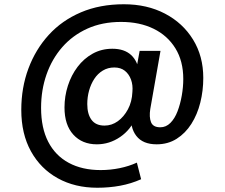

<svg xmlns="http://www.w3.org/2000/svg" viewBox="-20 -672 1055 902"><path d="M437 210Q332 210 251.5 165.5Q171 121 125.5 39Q80 -43 80 -156Q80 -260 113.5 -350Q147 -440 209 -508Q271 -576 360 -614Q449 -652 562 -652Q671 -652 755 -608Q839 -564 887 -486Q935 -408 935 -306Q935 -246 921 -190Q907 -134 879 -90Q851 -46 810 -20Q769 6 716 6Q651 6 620.5 -33.5Q590 -73 597 -136L599 -169L619 -122Q595 -63 544.5 -28.5Q494 6 435 6Q366 6 324.5 -39.5Q283 -85 283 -167Q283 -220 299 -269.5Q315 -319 344.5 -358Q374 -397 415.5 -420Q457 -443 508 -443Q564 -443 596 -413.5Q628 -384 635 -327L614 -312L636 -433H734L686 -160Q680 -122 689.5 -98Q699 -74 733 -74Q760 -74 780.5 -94.5Q801 -115 814 -149Q827 -183 834 -223Q841 -263 841 -301Q841 -385 804 -445Q767 -505 701.5 -537Q636 -569 549 -569Q460 -569 390.5 -537.5Q321 -506 272.5 -450.5Q224 -395 198.5 -322Q173 -249 173 -165Q173 -71 206.5 -6Q240 59 303 93Q366 127 453 127Q498 127 542 118Q586 109 623 92L643 170Q596 191 544.5 200.5Q493 210 437 210ZM471 -82Q505 -82 533.5 -102.5Q562 -123 581 -158.5Q600 -194 602 -240Q605 -272 595.5 -298Q586 -324 566.5 -339.5Q547 -355 517 -355Q487 -355 463 -340.5Q439 -326 423 -301.5Q407 -277 398.5 -246.5Q390 -216 390 -183Q390 -136 410 -109Q430 -82 471 -82Z"/></svg>

Font: DM Sans 9pt
Style: Semibold
Weight: 600
Designer: Colophon Foundry, Jonny Pinhorn
Foundry: Colophon Foundry
Version: Version 4.004;gftools[0.9.30]